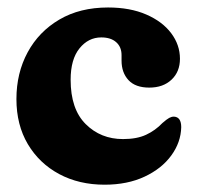

<svg xmlns="http://www.w3.org/2000/svg" viewBox="-20 -494 540 526"><path d="M473 -333Q473 -297.5 450 -275.8Q427 -254 389 -254Q351 -254 332 -274.5Q313 -295 313 -328V-343Q313 -365.5 298.2 -378.5Q283.5 -391.5 257.5 -391.5Q222 -391.5 197.8 -361.5Q173.5 -331.5 173.5 -275.5Q173.5 -195 214.8 -154Q256 -113 317 -113Q355 -113 380.2 -124.8Q405.5 -136.5 425 -157Q437 -167.5 443.5 -171Q450 -174.5 456.5 -174.5Q476.5 -173.5 476.5 -145.5Q475.5 -104 449.2 -68Q423 -32 376 -10Q329 12 266.5 12Q196.5 12 142 -17.2Q87.5 -46.5 56.2 -99.2Q25 -152 25 -222.5Q25 -294 55.8 -350.8Q86.5 -407.5 142.8 -440.5Q199 -473.5 276 -473.5Q336.5 -473.5 380.8 -454.2Q425 -435 449 -403Q473 -371 473 -333Z"/></svg>

Font: Fraunces 72pt SuperSoft
Style: Bold
Weight: 700
Version: Version 1.000;[0bf87f6ff]